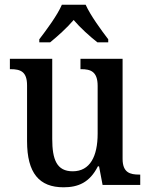

<svg xmlns="http://www.w3.org/2000/svg" viewBox="-20 -786 639 816"><path d="M147 -619V-606H193C225 -632 265 -668 293 -701C321 -668 362 -631 394 -606H440V-619C411 -657 364 -721 344 -766H243C224 -721 176 -657 147 -619ZM250 10C312 10 361 -10 396 -79H401L416 0H576V-44H572C533 -44 501 -52 501 -111V-536H322V-492H325C364 -492 395 -483 395 -421V-218C395 -122 363 -58 289 -58C221 -58 202 -108 202 -196V-536H22V-492H25C67 -492 95 -482 95 -423V-186C95 -50 147 10 250 10Z"/></svg>

Font: Noto Serif Myanmar SemiCondensed Medium
Style: Regular
Weight: 500
Width: 4
Designer: Ben Mitchell and the Monotype Design Team
Foundry: Monotype Imaging Inc.
Version: Version 2.106